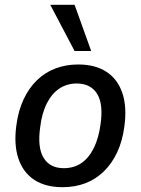

<svg xmlns="http://www.w3.org/2000/svg" viewBox="-20 -769 584 798"><path d="M240 9Q169 9 122.5 -21.5Q76 -52 56.5 -110Q37 -168 48 -248Q56 -309 78 -356Q100 -403 133.5 -435.5Q167 -468 210.5 -484.5Q254 -501 305 -501Q376 -501 422.5 -470.5Q469 -440 488.5 -382.5Q508 -325 497 -244Q489 -183 467 -136Q445 -89 411.5 -56.5Q378 -24 335 -7.5Q292 9 240 9ZM245 -70Q287 -70 318 -91Q349 -112 369.5 -153Q390 -194 398 -253Q410 -338 383 -380Q356 -422 299 -422Q259 -422 227.5 -401.5Q196 -381 175 -340Q154 -299 147 -240Q135 -155 161.5 -112.5Q188 -70 245 -70ZM290 -557 189 -749H290L359 -557Z"/></svg>

Font: Nunito Sans 10pt SemiCondensed SemiBold
Style: Italic
Weight: 600
Width: 4
Italic angle: -9°
Designer: Vernon Adams
Foundry: Vernon Adams
Version: Version 3.101;gftools[0.9.27]